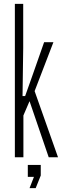

<svg xmlns="http://www.w3.org/2000/svg" viewBox="-20 -820 327 1001"><path d="M57.5 0V-800H101V-569L97.5 -319H111L149.5 -427.5L210 -600H258.5L160.5 -345L282.5 0H234L134 -292.5L102 -218V0ZM134 161 157 102H125V40H192.5V95L166 161Z"/></svg>

Font: Big Shoulders Display Thin Light
Style: Regular
Weight: 300
Version: Version 2.002